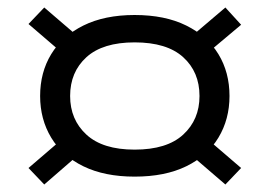

<svg xmlns="http://www.w3.org/2000/svg" viewBox="-20 -625 719 512"><path d="M339 -154Q259 -154 202.5 -181.5Q146 -209 116.5 -258Q87 -307 87 -369Q87 -432 116.5 -480.5Q146 -529 202.5 -557Q259 -585 339 -585Q420 -585 476.5 -557Q533 -529 562.5 -480.5Q592 -432 592 -369Q592 -307 562.5 -258Q533 -209 476.5 -181.5Q420 -154 339 -154ZM339 -226Q425 -226 468.5 -266Q512 -306 512 -369Q512 -433 468.5 -472.5Q425 -512 339 -512Q254 -512 210.5 -472.5Q167 -433 167 -369Q167 -306 210.5 -266Q254 -226 339 -226ZM98 -605 204 -514 162 -470 56 -561ZM581 -605 623 -559 517 -470 474 -514ZM98 -133 56 -177 162 -268 204 -225ZM581 -133 474 -225 517 -268 623 -177Z"/></svg>

Font: Unbounded Light
Style: Regular
Weight: 300
Designer: Luke Prowse, Jean-Baptiste Morizot, Fátima Lázaro, Florian Runge
Foundry: NaN
Version: Version 1.700